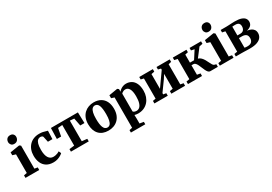

<svg xmlns="http://www.w3.org/2000/svg" viewBox="44 -1986 4842 3416"><g transform="rotate(-30 2465.0 -278.5)"><path d="M32.5 0V-52.5L96 -64V-447L30 -467V-526L218.5 -556H224.5L251.5 -535.5V-63.5L314.5 -52.5V0ZM163.5 -623Q123.5 -623 102.8 -647.8Q82 -672.5 82 -703Q82 -741.5 105.2 -768.5Q128.5 -795.5 173 -795.5H174Q214 -795.5 234.8 -772Q255.5 -748.5 255.5 -717Q255.5 -679.5 232.2 -651.2Q209 -623 164.5 -623Z M606.5 11Q519.5 11 463.5 -25Q407.5 -61 380.5 -123.8Q353.5 -186.5 353.5 -266.5Q353.5 -332.5 373.2 -386Q393 -439.5 429.8 -478.2Q466.5 -517 517.8 -537.8Q569 -558.5 632.5 -558.5Q677 -558.5 708 -551.8Q739 -545 760.8 -537.5Q782.5 -530 798 -527L792 -357.5H699.5L675.5 -469Q673 -479.5 664.8 -486Q656.5 -492.5 645.2 -495.8Q634 -499 623 -499Q592.5 -499 569.5 -479.2Q546.5 -459.5 533.2 -415.2Q520 -371 520 -296Q519.5 -240 528.8 -198.5Q538 -157 555.2 -130Q572.5 -103 596.8 -89.5Q621 -76 650 -76Q677 -76 701 -81.2Q725 -86.5 745.2 -95.2Q765.5 -104 780 -114L802 -65Q789 -50.5 760.5 -32.8Q732 -15 692.5 -2Q653 11 606.5 11Z M966 0V-52.5L1069.5 -64.5V-488L979 -480.5L949.5 -320.5H862L868 -543H1422.5L1429 -320.5H1342.5L1311.5 -480.5L1225.5 -488V-64.5L1332 -52.5V0Z M1474.5 -268Q1474.5 -342 1497 -396.2Q1519.5 -450.5 1558.5 -486.5Q1597.5 -522.5 1647 -540.2Q1696.5 -558 1751.5 -558Q1833.5 -558 1892 -524.8Q1950.5 -491.5 1981.5 -429Q2012.5 -366.5 2012.5 -278.5Q2012.5 -203.5 1990 -149Q1967.5 -94.5 1928.8 -58.8Q1890 -23 1840.2 -6Q1790.5 11 1735.5 11Q1674.5 11 1626 -7.5Q1577.5 -26 1543.8 -62.2Q1510 -98.5 1492.2 -150.2Q1474.5 -202 1474.5 -268ZM1745.5 -46.5Q1778.5 -46.5 1800 -69.8Q1821.5 -93 1832.2 -141.5Q1843 -190 1843 -265.5Q1843 -320.5 1838 -364Q1833 -407.5 1821.5 -438Q1810 -468.5 1791 -484.2Q1772 -500 1744 -500Q1711.5 -500 1689.2 -476.8Q1667 -453.5 1655.5 -405.2Q1644 -357 1644 -280.5Q1644 -225.5 1649.5 -182Q1655 -138.5 1667 -108.5Q1679 -78.5 1698.2 -62.5Q1717.5 -46.5 1745.5 -46.5Z M2060 239.5V189.5L2121 176V-447L2060 -466.5V-527L2231.5 -556H2238L2263.5 -536L2263 -482Q2275 -499 2297.5 -516.8Q2320 -534.5 2350.5 -546.5Q2381 -558.5 2416.5 -558.5Q2477 -558.5 2524.8 -530.2Q2572.5 -502 2600.2 -443.2Q2628 -384.5 2628 -292.5Q2628 -229 2608.8 -174Q2589.5 -119 2552.5 -77.2Q2515.5 -35.5 2463 -12.2Q2410.5 11 2343.5 11Q2323 11 2302.2 7.5Q2281.5 4 2270.5 0L2273 78V176L2355 189.5V239.5ZM2342.5 -44.5Q2377.5 -44.5 2404.8 -67.5Q2432 -90.5 2447.8 -141.2Q2463.5 -192 2463.5 -274Q2463.5 -329 2455.5 -367.5Q2447.5 -406 2433 -430Q2418.5 -454 2399.5 -465Q2380.5 -476 2358 -476Q2337.5 -476 2320.8 -469.8Q2304 -463.5 2291.8 -454.5Q2279.5 -445.5 2273 -437V-71Q2280.5 -60 2299.5 -52.2Q2318.5 -44.5 2342.5 -44.5Z M2681 0V-52.5L2742 -64V-478.5L2682.5 -492V-543H2962V-492L2897 -478.5V-176L2949.5 -250.5L3093.5 -454V-478.5L3037.5 -492V-543H3308.5V-492L3249 -477.5V-64L3311 -52.5V0H3029V-52.5L3093.5 -64V-370L3041.5 -288.5L2897 -88V-62L2955.5 -52.5V0Z M3370.5 0V-52.5L3435.5 -64V-478.5L3372 -492V-543H3652.5V-492L3591.5 -478.5V-313H3676L3782.5 -478L3716 -492V-543H3952V-492L3882.5 -477.5L3750 -304.5Q3785.5 -293.5 3810.8 -267.8Q3836 -242 3854.2 -209.5Q3872.5 -177 3887.2 -145.5Q3902 -114 3916 -91.8Q3930 -69.5 3946 -64L3984.5 -53.5V0H3828.5Q3805.5 0 3788.5 -18.8Q3771.5 -37.5 3757.2 -66.8Q3743 -96 3730 -129.2Q3717 -162.5 3703 -191.8Q3689 -221 3671.8 -239.8Q3654.5 -258.5 3631.5 -258.5H3591.5V-64L3659 -52.5V0Z M4024.5 0V-52.5L4088 -64V-447L4022 -467V-526L4210.5 -556H4216.5L4243.5 -535.5V-63.5L4306.5 -52.5V0ZM4155.5 -623Q4115.5 -623 4094.8 -647.8Q4074 -672.5 4074 -703Q4074 -741.5 4097.2 -768.5Q4120.5 -795.5 4165 -795.5H4166Q4206 -795.5 4226.8 -772Q4247.5 -748.5 4247.5 -717Q4247.5 -679.5 4224.2 -651.2Q4201 -623 4156.5 -623Z M4640.5 4Q4613 4 4582.8 3Q4552.5 2 4524 1Q4495.5 0 4474 0H4353.5V-51L4417 -62V-480L4355 -493V-543H4477Q4496.5 -543 4526 -544.8Q4555.5 -546.5 4587.5 -548Q4619.5 -549.5 4645 -549.5Q4730.5 -549.5 4779.8 -532Q4829 -514.5 4850 -485Q4871 -455.5 4871 -419Q4871 -367.5 4838.2 -338.2Q4805.5 -309 4752.5 -298Q4797.5 -293.5 4831.8 -277.5Q4866 -261.5 4885.5 -233Q4905 -204.5 4905 -162.5Q4905 -117 4879.2 -79Q4853.5 -41 4795.5 -18.5Q4737.5 4 4640.5 4ZM4625 -52Q4685 -52 4711.5 -80.8Q4738 -109.5 4738 -156Q4738 -211 4707.8 -233.2Q4677.5 -255.5 4629.5 -255.5H4564.5V-58Q4570.5 -56.5 4580 -55Q4589.5 -53.5 4601.2 -52.8Q4613 -52 4625 -52ZM4564.5 -310H4625Q4658.5 -310 4678.8 -324Q4699 -338 4708 -361Q4717 -384 4717 -411.5Q4717 -436.5 4708.2 -455Q4699.5 -473.5 4679.8 -483.5Q4660 -493.5 4626.5 -493.5Q4610 -493.5 4594.2 -492.8Q4578.5 -492 4564.5 -490.5Z"/></g></svg>

Font: Merriweather 48pt ExtraBold
Style: Regular
Weight: 800
Version: Version 2.100